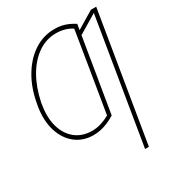

<svg xmlns="http://www.w3.org/2000/svg" viewBox="-182 -662 890 975"><g transform="rotate(-30 263.5 -175.0)"><path d="M193.4 -9.8Q222.7 -9.8 248.8 -18.1Q274.9 -26.4 298.8 -40L351.6 -360.4H374L319.3 -28.3Q297.4 -14.6 276.1 -5.6Q254.9 3.4 233.6 8.1Q212.4 12.7 189.5 12.7Q128.9 12.2 85.7 -22.2Q42.5 -56.6 23.9 -116.9Q5.4 -177.2 17.6 -254.9L19.5 -264.6Q34.2 -352.1 72.8 -417.2Q111.3 -482.4 166.5 -518.3Q221.7 -554.2 286.1 -553.7Q307.6 -554.2 327.1 -550Q346.7 -545.9 365 -537.8Q383.3 -529.8 400.4 -518.6L350.6 -216.8H328.1L375 -504.9Q356.4 -517.6 333 -524.4Q309.6 -531.2 282.2 -531.2Q224.6 -531.2 176.3 -498Q127.9 -464.8 93.3 -405Q58.6 -345.2 42 -264.6L40 -251Q28.3 -181.2 43.9 -127Q59.6 -72.8 98.1 -41.7Q136.7 -10.7 193.4 -9.8ZM527.3 -545.9 403.3 204.1H380.9L501 -524.4L383.8 -454.1L387.7 -480.5L496.1 -545.9Z"/></g></svg>

Font: Inter 18pt Thin
Style: Italic
Weight: 250
Italic angle: -9.3988°
Version: Version 4.001;git-66647c0bb